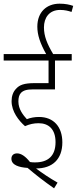

<svg xmlns="http://www.w3.org/2000/svg" viewBox="-20 -916 418 1044"><path d="M190 -246C245 -246 282 -213 282 -143C282 -68 241 -33 171 -33C162 -33 153 -33 143 -35C118 -67 94 -82 73 -82C55 -82 42 -72 42 -53C42 -18 84 -6 130 -3C173 34 221 71 274 108L293 77C251 53 209 25 176 0C265 0 319 -50 319 -142C319 -226 272 -280 192 -280C169 -280 146 -276 126 -268C106 -290 80 -322 80 -364C80 -385 84 -400 94 -411C107 -424 124 -430 161 -430H279V-587H370V-622H269C236 -678 219 -719 219 -767C219 -819 247 -862 307 -862C332 -862 352 -857 369 -851L378 -884C358 -891 335 -896 304 -896C234 -896 183 -851 183 -771C183 -726 198 -681 231 -622H0V-587H244V-464H169C111 -464 86 -454 68 -434C51 -417 43 -393 43 -366C43 -309 82 -260 116 -230C141 -241 164 -246 190 -246Z"/></svg>

Font: Noto Sans ExtraCondensed ExtraLight
Style: Italic
Weight: 200
Width: 2
Italic angle: -12°
Designer: Monotype Design Team
Foundry: Monotype Imaging Inc.
Version: Version 2.013